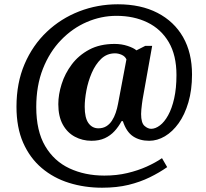

<svg xmlns="http://www.w3.org/2000/svg" viewBox="-20 -734 961 896"><path d="M456.4 142Q374.6 142 302.2 119.4Q229.8 96.8 174.7 50.1Q119.6 3.4 88.2 -67.6Q56.9 -138.6 56.9 -236Q56.9 -346.6 94.6 -434.8Q132.4 -523 198.2 -585.3Q264 -647.7 349.5 -680.9Q435 -714 530 -714Q637.4 -714 715 -673.9Q792.6 -633.8 834.4 -560.7Q876.1 -487.6 876.1 -386.2Q876.1 -314.2 859.2 -256.6Q842.3 -198.9 813.8 -159.1Q785.3 -119.3 749.6 -98.1Q714 -77 676.1 -77Q632.1 -77 600.9 -97.8Q569.7 -118.6 553.4 -168.6H547.3Q533.3 -142.6 514.2 -121.8Q495.1 -101 468.9 -89Q442.8 -77 407 -77Q364.7 -77 329.1 -96.1Q293.6 -115.2 272.8 -153.2Q252.1 -191.2 252.1 -248Q252.1 -292.6 267.6 -341.7Q283 -390.8 315 -433.4Q346.9 -475.9 396.6 -502.5Q446.3 -529 514.7 -529Q547.3 -529 575.4 -519.7Q603.5 -510.4 616.8 -499L658 -520H690.1L645.5 -270.2Q644.3 -262.1 642.5 -249.1Q640.7 -236 639.6 -223.1Q638.5 -210.3 638.5 -202.1Q638.5 -160.7 654.1 -146.8Q669.7 -132.9 685.5 -132.9Q705.2 -132.9 726.2 -148.7Q747.2 -164.4 764.7 -196.1Q782.3 -227.8 792.9 -275Q803.5 -322.1 803.5 -384Q803.5 -476 767.5 -537.3Q731.5 -598.5 668.1 -629.3Q604.7 -660.1 523.4 -660.1Q452.2 -660.1 385.3 -631.3Q318.5 -602.6 265.1 -547.4Q211.6 -492.2 180.4 -413.4Q149.2 -334.6 149.2 -234.5Q149.2 -122.9 190.8 -52.3Q232.4 18.3 304.4 51.8Q376.5 85.4 466.9 85.4Q524.8 85.4 574.2 73.6Q623.6 61.9 664.5 43.5Q705.3 25.1 736 4.1L760.2 45.9Q723.7 71.5 679 93.4Q634.4 115.3 579.9 128.7Q525.3 142 456.4 142ZM439.1 -135.2Q460.5 -135.2 476.1 -144.8Q491.7 -154.3 502.4 -170.9Q513.2 -187.4 520 -207.7Q526.9 -227.9 530.9 -249.8L570 -456.8Q564 -470.8 548.3 -478Q532.6 -485.1 516.9 -485.1Q478.9 -485.1 452 -459.3Q425.2 -433.4 408.1 -393.6Q391 -353.7 383.1 -311.3Q375.3 -268.9 375.3 -235.7Q375.3 -183.7 392.8 -159.5Q410.3 -135.2 439.1 -135.2Z"/></svg>

Font: Noto Serif Hebrew
Style: Regular
Weight: 400
Designer: Monotype Design Team
Foundry: Monotype Imaging Inc.
Version: Version 2.003